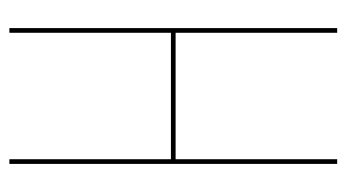

<svg xmlns="http://www.w3.org/2000/svg" viewBox="-185 -555 740 410"><g transform="rotate(-90 185.0 -350.0)"><path d="M320 -345H50V0H40V-700H50V-355H320V-700H330V0H320Z"/></g></svg>

Font: Bebas Neue Thin
Style: Regular
Weight: 200
Designer: Ryoichi Tsunekawa
Foundry: Ryoichi Tsunekawa
Version: Version 1.003;PS 001.003;hotconv 1.0.70;makeotf.lib2.5.58329